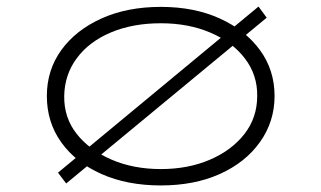

<svg xmlns="http://www.w3.org/2000/svg" viewBox="-20 -556 980 586"><path d="M182 4 157 -29 769 -536 794 -502ZM471 10Q368 10 289.5 -25Q211 -60 167 -121.5Q123 -183 123 -263Q123 -342 167 -403Q211 -464 289.5 -499.5Q368 -535 471 -535Q573 -535 651 -499.5Q729 -464 773.5 -403Q818 -342 818 -263Q818 -185 773.5 -122.5Q729 -60 651 -25Q573 10 471 10ZM471 -40Q554 -40 620.5 -68.5Q687 -97 726 -147Q765 -197 765 -263Q766 -327 727.5 -377.5Q689 -428 622 -456.5Q555 -485 471 -485Q385 -485 318.5 -457Q252 -429 214.5 -378.5Q177 -328 176 -263Q175 -197 214 -147.5Q253 -98 320 -69Q387 -40 471 -40Z"/></svg>

Font: Lexend Zetta ExtraLight
Style: Regular
Weight: 250
Version: Version 1.007